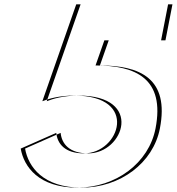

<svg xmlns="http://www.w3.org/2000/svg" viewBox="-20 -845 810 880"><path d="M364.6 -142C278.6 -142 243 -185 237.9 -236L74.9 -164C89.6 -80 158.1 15 334.1 15C511.1 15 662 -98 692.8 -256C737.3 -485 601.9 -545 417.9 -545L458.3 -660H718.3L750.4 -825H329.4L174.1 -381C201.2 -392 251.1 -407 320.1 -407C620.1 -407 528.3 -142 364.6 -142ZM384.6 -142C548.3 -142 640.1 -407 340.1 -407C271.1 -407 221.2 -392 194.1 -381L349.4 -825H770.4L738.3 -660H478.3L437.9 -545C621.9 -545 757.3 -485 712.8 -256C682 -98 531.1 15 354.1 15C178.1 15 109.6 -80 94.9 -164L257.9 -236C263 -185 298.6 -142 384.6 -142Z"/></svg>

Font: Hussar Plate
Style: Obl
Weight: 700
Foundry: Cannot Into Space Fonts
Version: Version 0.798247